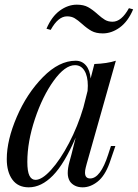

<svg xmlns="http://www.w3.org/2000/svg" viewBox="-20 -788 590 822"><path d="M455 -163H474L449 -90Q429 -35 398 -10.5Q367 14 334 14Q315 14 301 7Q287 0 279 -12Q270 -27 270 -47Q270 -68 277 -94Q284 -120 286 -127L304 -199Q256 -87 206.5 -36.5Q157 14 103 14Q57 14 33 -19Q9 -52 9 -107Q9 -188 52 -288Q95 -388 164 -458Q233 -528 304 -528Q331 -528 348 -508Q365 -488 368 -452L384 -514Q439 -516 476 -528L351 -86Q350 -82 347 -70.5Q344 -59 344 -49Q344 -24 366 -24Q410 -24 443 -126ZM337 -328 355 -399Q356 -407 356 -421Q356 -462 341.5 -485.5Q327 -509 301 -509Q258 -509 210 -442.5Q162 -376 129.5 -278.5Q97 -181 97 -95Q97 -54 106 -36Q115 -18 132 -18Q160 -18 199 -61Q238 -104 275.5 -175.5Q313 -247 337 -328ZM397 -728Q416 -711 429.5 -703Q443 -695 462 -695Q500 -695 532 -753L550 -748Q528 -696 493 -670.5Q458 -645 420 -645Q391 -645 372 -655.5Q353 -666 332 -685Q313 -702 299.5 -710Q286 -718 267 -718Q229 -718 197 -660L179 -665Q201 -717 236 -742.5Q271 -768 309 -768Q338 -768 357 -757.5Q376 -747 397 -728Z"/></svg>

Font: Playfair Display
Style: Italic
Weight: 400
Italic angle: -14°
Designer: Claus Eggers Sørensen
Foundry: Claus Eggers Sørensen
Version: Version 1.200; ttfautohint (v1.6)